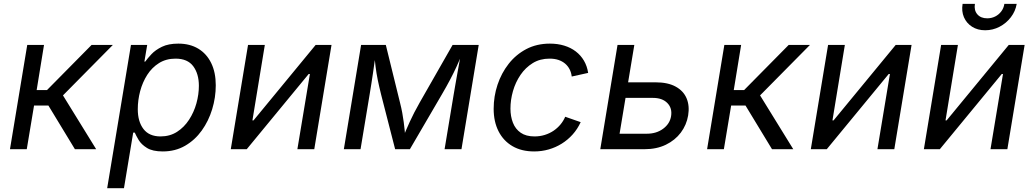

<svg xmlns="http://www.w3.org/2000/svg" viewBox="-20 -781 5415 1005"><path d="M32.2 0 122.6 -545.9H210.4L171.9 -309.6H226.1L459.5 -545.9H570.8L309.6 -281.7L483.4 0H372.1L233.4 -228.5H158.2L120.1 0Z M541 204.1 665.5 -545.9H750.5L735.8 -458.5H740.2Q752 -475.1 772.7 -497.3Q793.5 -519.5 827.6 -536.1Q861.8 -552.7 913.6 -552.7Q973.6 -552.7 1017.6 -526.4Q1061.5 -500 1085.4 -451.2Q1109.4 -402.3 1109.4 -334.5Q1109.4 -271 1090.6 -209.2Q1071.8 -147.5 1036.1 -97.7Q1000.5 -47.9 949 -18.1Q897.5 11.7 832 11.7Q778.8 11.7 749.3 -6.6Q719.7 -24.9 705.8 -48.3Q691.9 -71.8 685.5 -86.9H677.2L628.9 204.1ZM820.3 -66.9Q869.1 -66.9 906.5 -90.8Q943.8 -114.7 969.5 -154.1Q995.1 -193.4 1008.1 -240Q1021 -286.6 1021 -332Q1021 -394.5 991.5 -434.3Q961.9 -474.1 898.9 -474.1Q849.6 -474.1 812.5 -450.9Q775.4 -427.7 750.7 -389.2Q726.1 -350.6 713.6 -303.7Q701.2 -256.8 701.2 -209.5Q701.2 -144.5 731 -105.7Q760.7 -66.9 820.3 -66.9Z M1625 0H1536.6L1602.1 -393.6H1595.7L1271.5 0H1188L1278.3 -545.9H1366.2L1301.3 -150.9H1307.1L1632.3 -545.9H1715.3Z M1779.8 0 1870.1 -545.9H1999.5L2073.7 -244.1Q2081.1 -215.3 2085.7 -189.9Q2090.3 -164.6 2093.3 -141.6Q2096.2 -118.7 2098.4 -97.4Q2100.6 -76.2 2102.1 -55.7H2087.4Q2096.2 -77.6 2105.2 -99.1Q2114.3 -120.6 2124.8 -143.3Q2135.3 -166 2147.9 -190.9Q2160.6 -215.8 2176.8 -244.1L2349.1 -545.9H2485.8L2395.5 0H2307.1L2354.5 -285.2Q2358.9 -311.5 2364 -340.3Q2369.1 -369.1 2374.3 -398.7Q2379.4 -428.2 2384.8 -457Q2390.1 -485.8 2395 -512.2H2404.8Q2386.7 -469.2 2370.6 -434.1Q2354.5 -398.9 2335.9 -363.8Q2317.4 -328.6 2292 -285.2L2125.5 0H2048.3L1975.1 -285.2Q1964.4 -328.1 1957.3 -362.8Q1950.2 -397.5 1945.8 -432.9Q1941.4 -468.3 1937 -512.2H1948.7Q1944.3 -483.4 1940.4 -455.1Q1936.5 -426.8 1932.4 -398.7Q1928.2 -370.6 1923.8 -342.3Q1919.4 -314 1914.6 -285.2L1867.2 0Z M2775.9 11.7Q2710 11.7 2662.6 -15.9Q2615.2 -43.5 2589.6 -93.8Q2564 -144 2564 -211.4Q2564 -276.4 2584.2 -337.4Q2604.5 -398.4 2642.6 -447Q2680.7 -495.6 2735.1 -524.2Q2789.6 -552.7 2858.4 -552.7Q2898.9 -552.7 2933.3 -542.2Q2967.8 -531.7 2993.9 -511.7Q3020 -491.7 3036.6 -463.4Q3053.2 -435.1 3058.6 -399.4L2972.7 -380.4Q2970.2 -401.4 2961.4 -418.5Q2952.6 -435.5 2938 -448Q2923.3 -460.4 2903.1 -467.3Q2882.8 -474.1 2856.4 -474.1Q2806.6 -474.1 2768.6 -450.7Q2730.5 -427.2 2704.3 -388.7Q2678.2 -350.1 2665 -304Q2651.9 -257.8 2651.9 -212.4Q2651.9 -171.9 2664.8 -138.7Q2677.7 -105.5 2705.6 -86.2Q2733.4 -66.9 2777.8 -66.9Q2806.2 -66.9 2831.3 -74.7Q2856.4 -82.5 2877.2 -96.4Q2897.9 -110.4 2913.6 -129.2Q2929.2 -147.9 2938.5 -169.9L3019.5 -141.6Q3002.9 -105.5 2977.5 -77.1Q2952.1 -48.8 2920.4 -29.1Q2888.7 -9.3 2852.1 1.2Q2815.4 11.7 2775.9 11.7Z M3254.4 -350.1H3411.1Q3476.1 -350.1 3516.8 -327.6Q3557.6 -305.2 3574 -266.1Q3590.3 -227.1 3582 -176.8Q3573.7 -127 3543.7 -86.9Q3513.7 -46.9 3465.3 -23.4Q3417 0 3353 0H3122.1L3212.4 -545.9H3300.3L3223.1 -81.1H3366.2Q3416 -81.1 3451.2 -107.2Q3486.3 -133.3 3492.7 -172.9Q3499.5 -214.8 3473.1 -241.7Q3446.8 -268.6 3397.5 -268.6H3240.2Z M3681.2 0 3771.5 -545.9H3859.4L3820.8 -309.6H3875L4108.4 -545.9H4219.7L3958.5 -281.7L4132.3 0H4021L3882.3 -228.5H3807.1L3769 0Z M4661.1 0H4572.8L4638.2 -393.6H4631.8L4307.6 0H4224.1L4314.5 -545.9H4402.3L4337.4 -150.9H4343.3L4668.5 -545.9H4751.5Z M5252.9 0H5164.6L5230 -393.6H5223.6L4899.4 0H4815.9L4906.2 -545.9H4994.1L4929.2 -150.9H4935.1L5260.3 -545.9H5343.3ZM5136.7 -622.6Q5097.2 -622.6 5068.1 -641.1Q5039.1 -659.7 5025.6 -690.9Q5012.2 -722.2 5018.6 -760.7H5083Q5077.6 -727.1 5095.7 -706.1Q5113.8 -685.1 5147.5 -685.1Q5169.9 -685.1 5189 -694.6Q5208 -704.1 5220.9 -721.2Q5233.9 -738.3 5237.3 -760.7H5301.8Q5295.4 -722.2 5271.2 -690.7Q5247.1 -659.2 5211.9 -640.9Q5176.8 -622.6 5136.7 -622.6Z"/></svg>

Font: Adwaita Sans
Style: Italic
Weight: 400
Italic angle: -9.39999°
Designer: Rasmus Andersson
Foundry: rsms
Version: Version 4.001;git-9221beed3